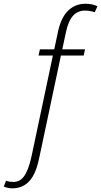

<svg xmlns="http://www.w3.org/2000/svg" viewBox="-76 -792 540 1026"><path d="M371.1 -495.1H249.5L135.7 42Q132.3 58.1 127.7 76.9Q123 95.7 116 115Q108.9 134.3 98.4 152.1Q87.9 169.9 72.8 183.8Q57.6 197.8 36.9 206.1Q16.1 214.4 -11.2 214.4Q-22.5 214.4 -34.4 211.7Q-46.4 209 -55.7 205.1L-43.9 173.8Q-32.7 177.7 -22.2 179Q-11.7 180.2 -3.9 180.2Q11.2 180.2 25.1 173.8Q39.1 167.5 51 151.9Q63 136.2 73.5 109.4Q84 82.5 92.8 42L206.5 -495.1H129.9L137.2 -528.3H213.9L233.4 -620.1Q249.5 -697.3 287.6 -734.6Q325.7 -772 380.9 -772Q397.9 -772 415 -768.6Q432.1 -765.1 444.8 -758.3L430.2 -726.6Q414.1 -731.9 401.9 -733.6Q389.6 -735.4 377 -735.4Q340.8 -735.4 315.2 -708.7Q289.6 -682.1 276.4 -620.1L256.8 -528.3H378.4Z"/></svg>

Font: Ufes Sans Thin
Style: Italic
Weight: 100
Designer: Ricardo Esteves & Thais Bronze
Foundry: ProDesignUfes - Ricardo Esteves, Thais Bronze
Version: Version 2.0